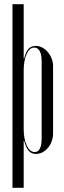

<svg xmlns="http://www.w3.org/2000/svg" viewBox="-20 -720 302 908"><path d="M39 -700H92V-443H94Q102 -475 115 -489Q128 -503 149 -503Q165 -503 180 -495Q195 -487 206 -474Q217 -461 224 -443.5Q231 -426 231 -407V-89Q231 -70 224.5 -52Q218 -34 207 -21Q196 -8 181.5 0Q167 8 150 8Q129 8 116 -6.5Q103 -21 94 -54H92V168H39ZM92 -110Q92 -63 106.5 -32Q121 -1 144 -1Q177 -1 177 -67V-429Q177 -461 168 -478Q159 -495 142 -495Q120 -495 106 -464.5Q92 -434 92 -386Z"/></svg>

Font: Moniqa Cond Display
Style: Regular
Weight: 400
Width: 3
Designer: Rajesh Rajput
Foundry: Rajesh Rajput
Version: Version 1.000